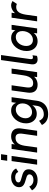

<svg xmlns="http://www.w3.org/2000/svg" viewBox="1359 -2096 950 3708"><g transform="rotate(-90 1834.0 -242.0)"><path d="M210 9Q156 9 117 -7Q78 -23 52 -48Q26 -73 12 -99L85 -152Q100 -115 133 -93Q166 -71 212 -71Q243 -71 267.5 -80.5Q292 -90 306.5 -108Q321 -126 321 -149Q321 -168 309 -180.5Q297 -193 275 -202Q253 -211 220 -219Q195 -226 169 -235Q143 -244 121 -258Q99 -272 86 -293.5Q73 -315 73 -347Q73 -393 97.5 -427.5Q122 -462 165 -482Q208 -502 265 -502Q323 -502 368 -477Q413 -452 434 -406L368 -364Q353 -397 325 -410.5Q297 -424 262 -424Q223 -424 194 -407Q165 -390 165 -359Q165 -337 185.5 -325.5Q206 -314 252 -302Q291 -293 329.5 -279Q368 -265 393 -238.5Q418 -212 418 -164Q418 -112 391.5 -73.5Q365 -35 318 -13Q271 9 210 9Z M508 0 577 -493H676L606 0ZM583 -578 600 -697H710L694 -578Z M741 0 811 -493H907L893 -386L873 -388Q892 -429 920 -453.5Q948 -478 982.5 -490Q1017 -502 1054 -502Q1128 -502 1169 -463.5Q1210 -425 1210 -353Q1210 -342 1209.5 -332.5Q1209 -323 1207 -313L1163 0H1065L1105 -282Q1107 -294 1107.5 -304Q1108 -314 1108 -325Q1108 -373 1087 -395Q1066 -417 1025 -417Q963 -417 925 -373.5Q887 -330 873 -240L840 0Z M1480 213Q1426 213 1385.5 197Q1345 181 1318 154Q1291 127 1274 93L1355 38Q1370 76 1401 102.5Q1432 129 1481 129Q1516 129 1551 117Q1586 105 1612.5 73.5Q1639 42 1646 -16L1662 -137L1675 -124Q1643 -63 1595.5 -35Q1548 -7 1491 -7Q1434 -7 1392.5 -34Q1351 -61 1328.5 -108Q1306 -155 1306 -214Q1306 -271 1324.5 -322Q1343 -373 1376 -413.5Q1409 -454 1453.5 -478Q1498 -502 1552 -502Q1617 -502 1657 -469Q1697 -436 1708 -382L1697 -372L1715 -493H1811L1743 -10Q1733 66 1698 115Q1663 164 1608 188.5Q1553 213 1480 213ZM1523 -98Q1559 -98 1589.5 -112.5Q1620 -127 1643 -152Q1666 -177 1678.5 -211Q1691 -245 1691 -285Q1691 -322 1677 -351Q1663 -380 1636.5 -396Q1610 -412 1574 -412Q1537 -412 1506 -396.5Q1475 -381 1452 -354.5Q1429 -328 1416.5 -294Q1404 -260 1404 -223Q1404 -186 1418.5 -158Q1433 -130 1460 -114Q1487 -98 1523 -98Z M2052 9Q1976 9 1936.5 -30.5Q1897 -70 1897 -143Q1897 -154 1898 -164Q1899 -174 1900 -185L1942 -493H2041L2001 -210Q2000 -199 1999 -189Q1998 -179 1998 -168Q1998 -121 2018.5 -99Q2039 -77 2081 -77Q2125 -77 2155.5 -98.5Q2186 -120 2206 -162.5Q2226 -205 2234 -267L2266 -493H2364L2294 0H2199L2212 -106L2232 -100Q2203 -43 2155.5 -17Q2108 9 2052 9Z M2540 9Q2497 9 2471 -15Q2445 -39 2445 -87Q2445 -93 2445.5 -100.5Q2446 -108 2447 -115L2528 -697H2625L2547 -133Q2546 -128 2546 -123.5Q2546 -119 2546 -114Q2546 -96 2554.5 -88.5Q2563 -81 2578 -81Q2588 -81 2598.5 -83.5Q2609 -86 2621 -89L2609 -3Q2590 4 2572 6.5Q2554 9 2540 9Z M2894 9Q2835 9 2792 -18.5Q2749 -46 2726 -94Q2703 -142 2703 -204Q2703 -262 2721.5 -315Q2740 -368 2774 -410.5Q2808 -453 2854.5 -477.5Q2901 -502 2957 -502Q3003 -502 3037.5 -484.5Q3072 -467 3093.5 -436Q3115 -405 3118 -362L3092 -351L3114 -493H3208L3139 0H3044L3061 -142L3088 -130Q3069 -81 3039.5 -51Q3010 -21 2973.5 -6Q2937 9 2894 9ZM2917 -81Q2957 -81 2989 -99Q3021 -117 3043 -146Q3065 -175 3076.5 -211Q3088 -247 3088 -285Q3088 -324 3074.5 -352.5Q3061 -381 3035.5 -396.5Q3010 -412 2973 -412Q2933 -412 2901 -394.5Q2869 -377 2846.5 -348Q2824 -319 2812 -283Q2800 -247 2800 -209Q2800 -170 2814.5 -141Q2829 -112 2855 -96.5Q2881 -81 2917 -81Z M3276 0 3346 -493H3442L3425 -360L3401 -363Q3413 -406 3443 -437.5Q3473 -469 3510.5 -485.5Q3548 -502 3582 -502Q3605 -502 3625.5 -495.5Q3646 -489 3668 -476L3612 -391Q3601 -397 3585.5 -400.5Q3570 -404 3556 -404Q3506 -404 3475.5 -379.5Q3445 -355 3429 -313Q3413 -271 3405 -221L3374 0Z"/></g></svg>

Font: Hanken Grotesk Medium
Style: Italic
Weight: 500
Italic angle: -8°
Designer: Alfredo Marco Pradil
Foundry: Hanken Design Co.
Version: Version 3.013